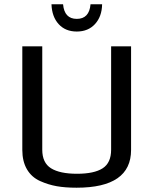

<svg xmlns="http://www.w3.org/2000/svg" viewBox="-20 -865 716 895"><path d="M220 -845H274Q280 -777 338 -777Q396 -777 402 -845H456Q455 -788 423 -753Q391 -718 338 -718Q285 -718 253.5 -752.5Q222 -787 220 -845ZM167 -21Q127 -39 105.5 -76Q84 -113 84 -166V-649H177V-167Q177 -106 218 -80.5Q259 -55 339 -55Q419 -55 458.5 -80.5Q498 -106 498 -167V-649H591V-166Q591 10 337 10Q284 10 244.5 3Q205 -4 167 -21Z"/></svg>

Font: Play
Style: Regular
Weight: 400
Designer: Jonas Hecksher (Cyrillic expansion: Cyreal)
Foundry: Jonas Hecksher, Playtype, e-types AS
Version: Version 2.101; ttfautohint (v1.5.65-e2d9)